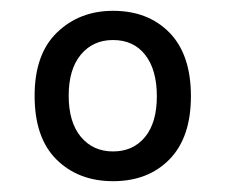

<svg xmlns="http://www.w3.org/2000/svg" viewBox="-20 -640 418 355"><path d="M333 -462Q333 -386 293.5 -345.5Q254 -305 189 -305Q125 -305 84.5 -345Q44 -385 44 -463Q44 -540 85.5 -580Q127 -620 189 -620Q254 -620 293.5 -579.5Q333 -539 333 -462ZM189 -566Q152 -566 129.5 -539Q107 -512 107 -463Q107 -414 129.5 -387Q152 -360 189 -360Q226 -360 248 -386.5Q270 -413 270 -462Q270 -511 248.5 -538.5Q227 -566 189 -566Z"/></svg>

Font: Baloo Paaji 2
Style: Regular
Weight: 400
Designer: Shuchita Grover, Noopur Datye and Ek Type
Foundry: Ek Type
Version: Version 1.700